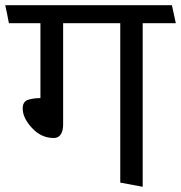

<svg xmlns="http://www.w3.org/2000/svg" viewBox="-31 -700 694 736"><path d="M430 0V-611H211V-222Q211 -199 202 -185Q193 -171 175 -171Q127 -171 91.5 -209.5Q56 -248 56 -284Q56 -311 77 -317.5Q98 -324 124 -324V-611H3Q0 -628 -3.5 -645.5Q-7 -663 -11 -680H628L643 -611H516V16Z"/></svg>

Font: Palanquin
Style: Regular
Weight: 400
Designer: Pria Ravichandran
Version: Version 1.0.4